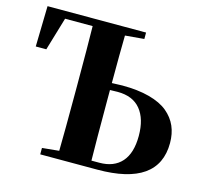

<svg xmlns="http://www.w3.org/2000/svg" viewBox="-107 -868 1057 989"><g transform="rotate(15 421.5 -373.5)"><path d="M553.2 -712.9 452.1 -704.1Q450.2 -612.3 450.2 -450.2Q484.4 -452.1 505.9 -452.1Q589.4 -452.1 650.9 -435.5Q712.4 -418.9 748.8 -388.7Q785.2 -358.4 802.5 -318.6Q819.8 -278.8 819.8 -229Q819.8 0 493.2 0H189V-34.2L278.8 -43Q280.8 -146 280.8 -351.1V-395Q280.8 -605 278.8 -708H131.8L79.1 -530.8H22.9L27.8 -747.1H553.2ZM452.1 -37.1H494.1Q571.8 -37.1 613.3 -84.2Q654.8 -131.3 654.8 -223.1Q654.8 -313.5 613.5 -363.8Q572.3 -414.1 491.2 -414.1Q463.4 -414.1 450.2 -413.1V-351.1Q450.2 -139.2 452.1 -37.1Z"/></g></svg>

Font: Noto Serif JP Black
Style: Regular
Weight: 900
Designer: Ryoko NISHIZUKA  (kana & ideographs); Frank Grießhammer (Latin, Greek & Cyrillic); Wenlong ZHANG  (bopomofo); Sandoll Co
Foundry: Adobe Systems Incorporated
Version: Version 1.001;PS 1.001;hotconv 16.6.54;makeotf.lib2.5.65590